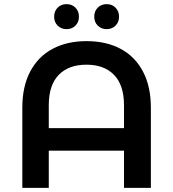

<svg xmlns="http://www.w3.org/2000/svg" viewBox="-20 -909 838 929"><path d="M710 -388V0H580V-180H216V0H88V-388Q88 -491 126.5 -563.5Q165 -636 235 -673Q305 -710 399 -710Q493 -710 563 -673Q633 -636 671.5 -563.5Q710 -491 710 -388ZM580 -289V-400Q580 -497 532 -546.5Q484 -596 398 -596Q312 -596 264 -546.5Q216 -497 216 -400V-289ZM242 -828Q242 -855 259 -872Q276 -889 302 -889Q328 -889 345 -872Q362 -855 362 -828Q362 -802 345 -785Q328 -768 302 -768Q276 -768 259 -785Q242 -802 242 -828ZM436 -828Q436 -855 453 -872Q470 -889 496 -889Q522 -889 539 -872Q556 -855 556 -828Q556 -802 539 -785Q522 -768 496 -768Q470 -768 453 -785Q436 -802 436 -828Z"/></svg>

Font: mBank SemiBold
Style: Regular
Weight: 600
Designer: Julieta Ulanovsky
Foundry: Julieta Ulanovsky
Version: Version 7.200